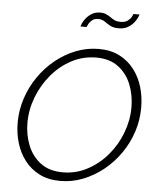

<svg xmlns="http://www.w3.org/2000/svg" viewBox="-60 -968 845 1025"><g transform="rotate(5 362.0 -456.0)"><path d="M301 5Q237 5 189.5 -19Q142 -43 110.5 -84Q79 -125 63.5 -177Q48 -229 48 -286Q48 -353 69 -416.5Q90 -480 127.5 -534Q165 -588 215 -628.5Q265 -669 324 -692Q383 -715 446 -715Q510 -715 557.5 -690.5Q605 -666 636.5 -624.5Q668 -583 683 -531Q698 -479 698 -422Q698 -355 677.5 -292.5Q657 -230 619.5 -176Q582 -122 531.5 -81.5Q481 -41 422.5 -18Q364 5 301 5ZM310 -42Q381 -42 442 -74.5Q503 -107 549 -161Q595 -215 620.5 -282.5Q646 -350 646 -419Q646 -485 623.5 -541.5Q601 -598 554.5 -633Q508 -668 437 -668Q366 -668 305 -636Q244 -604 198 -549.5Q152 -495 126 -427.5Q100 -360 100 -290Q100 -224 123 -167.5Q146 -111 192.5 -76.5Q239 -42 310 -42ZM540 -834Q512 -834 494.5 -844Q477 -854 463 -864Q449 -874 428 -874Q408 -874 395 -863Q382 -852 376.5 -840Q371 -828 370 -826H337Q338 -830 343.5 -843Q349 -856 361 -871Q373 -886 391.5 -897.5Q410 -909 436 -909Q455 -909 468.5 -903Q482 -897 493.5 -888.5Q505 -880 517.5 -874.5Q530 -869 548 -869Q573 -869 587 -880Q601 -891 607 -903Q613 -915 613 -917H646Q645 -913 639 -899.5Q633 -886 620.5 -871Q608 -856 588.5 -845Q569 -834 540 -834Z"/></g></svg>

Font: Raleway Thin Light
Style: Italic
Weight: 300
Italic angle: -12°
Version: Version 4.026